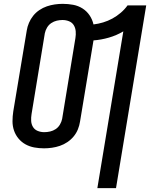

<svg xmlns="http://www.w3.org/2000/svg" viewBox="-20 -763 790 998"><path d="M486 215 621 -600Q586 -579 546 -567.5Q506 -556 466 -553L396 -131Q393 -111 385 -91Q377 -71 363 -54Q349 -37 330.5 -24.5Q312 -12 291.5 -5Q271 2 250 5Q229 8 209 8Q183 8 158.5 3.5Q134 -1 113 -12.5Q92 -24 76.5 -42.5Q61 -61 53 -84Q45 -107 45 -132.5Q45 -158 49 -184L119 -604Q122 -624 130.5 -644Q139 -664 152.5 -681Q166 -698 184.5 -710.5Q203 -723 223.5 -730Q244 -737 265 -740Q286 -743 306 -743Q334 -743 360.5 -738Q387 -733 409 -719Q431 -705 445.5 -683.5Q460 -662 466 -636Q491 -639 516 -646.5Q541 -654 564 -666.5Q587 -679 607.5 -696.5Q628 -714 643 -735H740L583 215ZM210 -76Q225 -76 240.5 -79.5Q256 -83 269.5 -92Q283 -101 291.5 -115.5Q300 -130 303 -145L372 -565Q375 -583 373.5 -600.5Q372 -618 363.5 -632Q355 -646 339 -652.5Q323 -659 305 -659Q290 -659 275 -655.5Q260 -652 246.5 -643Q233 -634 224.5 -619.5Q216 -605 213 -590L144 -170Q141 -152 142 -134.5Q143 -117 151.5 -103Q160 -89 176 -82.5Q192 -76 210 -76Z"/></svg>

Font: Iosevka Custom Medium
Style: Italic
Weight: 500
Italic angle: -9°
Designer: Belleve Invis
Foundry: Belleve Invis
Version: Version 27.0.1